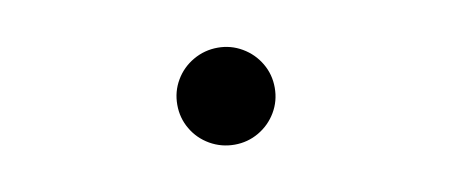

<svg xmlns="http://www.w3.org/2000/svg" viewBox="-34 -552 932 396"><g transform="rotate(-10 432.0 -353.5)"><path d="M330.1 -353.5Q330.1 -381.3 343.8 -404.5Q357.4 -427.7 381.1 -441.4Q404.8 -455.1 432.6 -455.1Q460 -455.1 483.4 -441.4Q506.8 -427.7 520.5 -404.5Q534.2 -381.3 534.2 -353.5Q534.2 -325.7 520.5 -302.5Q506.8 -279.3 483.4 -265.6Q460 -252 432.6 -252Q404.8 -252 381.1 -265.6Q357.4 -279.3 343.8 -302.5Q330.1 -325.7 330.1 -353.5Z"/></g></svg>

Font: Pretendard GOV SemiBold
Style: Regular
Weight: 600
Designer: Base glyphs from Inter by Rasmus Andersson; Hangeul glyphs from Noto Sans CJK(Source Han Sans) by Jang Soo-young and Kan
Foundry: Kil Hyung-jin
Version: Version 1.309